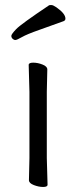

<svg xmlns="http://www.w3.org/2000/svg" viewBox="-20 -733 303 763"><path d="M95 -17 97 -105V-368L94 -475Q94 -484 112 -484Q130 -484 149 -476.5Q168 -469 168 -457L166 -368V-105L169 1Q169 10 151.5 10Q134 10 114.5 2.5Q95 -5 95 -17ZM233 -649Q184 -631 135.5 -614Q87 -597 67 -585.5Q47 -574 41 -574Q35 -574 30 -579Q25 -584 25 -590.5Q25 -597 44 -617Q63 -637 175 -712Q177 -713 184 -713Q191 -713 204 -704Q240 -679 240 -659Q240 -652 233 -649Z"/></svg>

Font: LXGW WenKai Lite
Style: Regular
Weight: 400
Designer: LXGW / Fontworks Inc.
Foundry: LXGW / Fontworks Inc.
Version: Version 1.511; March 25, 2025